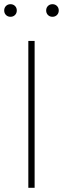

<svg xmlns="http://www.w3.org/2000/svg" viewBox="-44 -895 300 915"><path d="M121 -700V0H91V-700ZM6 -815Q-7 -815 -15.5 -823.5Q-24 -832 -24 -845Q-24 -858 -15.5 -866.5Q-7 -875 6 -875Q19 -875 27.5 -866.5Q36 -858 36 -845Q36 -832 27.5 -823.5Q19 -815 6 -815ZM206 -815Q193 -815 184.5 -823.5Q176 -832 176 -845Q176 -858 184.5 -866.5Q193 -875 206 -875Q219 -875 227.5 -866.5Q236 -858 236 -845Q236 -832 227.5 -823.5Q219 -815 206 -815Z"/></svg>

Font: Metropolitano Thin
Style: Regular
Weight: 250
Designer: Fonts by Alex Slobzheninov & Chris M. Simpson / Changes by Cristiano Sobral
Foundry: Fonts by Alex Slobzheninov & Chris M. Simpson / Changes by Cristiano Sobral
Version: Version 1.00;August 30, 2020;FontCreator 13.0.0.2681 64-bit